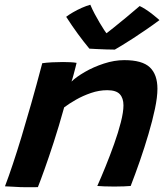

<svg xmlns="http://www.w3.org/2000/svg" viewBox="-20 -784 705 811"><path d="M140 6.5Q126 7 107 6.8Q88 6.5 68.5 6.5Q52 5.5 31 4.5Q10 3.5 1 3Q17 -39 34.2 -90.8Q51.5 -142.5 70.8 -206Q90 -269.5 112 -346.8Q134 -424 158.5 -517Q176 -519.5 199.5 -520.8Q223 -522 246 -522Q262.5 -522 277.5 -521.2Q292.5 -520.5 303.5 -518.5Q302.5 -514 298.8 -499.2Q295 -484.5 290.5 -467.5Q286 -450.5 282 -439.5Q301.5 -458.5 338 -479.8Q374.5 -501 418.8 -515.5Q463 -530 505 -530Q581 -530 613 -499.5Q645 -469 645 -409Q645 -374 634.5 -324.2Q624 -274.5 607.2 -217.8Q590.5 -161 570.8 -104.2Q551 -47.5 532 1.5Q522.5 2.5 503.5 3.2Q484.5 4 463 4Q440.5 4 420.8 3.2Q401 2.5 391 1.5Q406.5 -33 425.5 -79.8Q444.5 -126.5 462 -175.5Q479.5 -224.5 490.5 -267.8Q501.5 -311 501.5 -339Q501.5 -369.5 486 -386.2Q470.5 -403 433 -403Q398.5 -403 364.2 -391.2Q330 -379.5 300.8 -362.8Q271.5 -346 251 -330.5Q228.5 -249.5 207 -183.5Q185.5 -117.5 168.2 -69.2Q151 -21 140 6.5ZM570 -758.5Q581 -753.5 594.2 -745Q607.5 -736.5 620 -727Q632.5 -717.5 641.5 -709.5Q650.5 -701.5 653.5 -699Q626 -678.5 597.2 -658.8Q568.5 -639 542.5 -622.2Q516.5 -605.5 496.2 -593Q476 -580.5 465 -574.5Q449.5 -574.5 429 -575.2Q408.5 -576 389.2 -576.8Q370 -577.5 357.5 -578.5Q333 -608 309 -640.8Q285 -673.5 259.5 -713Q270.5 -721.5 288 -731.8Q305.5 -742 325.2 -750.8Q345 -759.5 361.5 -764Q369.5 -745 380 -725.2Q390.5 -705.5 401 -687.8Q411.5 -670 420 -657.2Q428.5 -644.5 433 -640H425.5Q435.5 -647.5 459.8 -667Q484 -686.5 513.8 -711Q543.5 -735.5 570 -758.5Z"/></svg>

Font: Grandstander Thin SemiBold
Style: Italic
Weight: 600
Italic angle: -15°
Version: Version 1.200